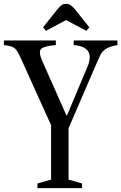

<svg xmlns="http://www.w3.org/2000/svg" viewBox="-27 -970 626 990"><path d="M166 0V-24L236.5 -44V-324.5L77 -677Q67 -698.5 58.2 -710.8Q49.5 -723 35 -729Q20.5 -735 -7 -737.5V-761.5H261V-737.5Q199.5 -732.5 185.2 -718Q171 -703.5 188.5 -661L315.5 -375H318.5L425.5 -629.5Q464.5 -729 353 -737.5V-761.5H578.5V-737.5Q538 -730.5 518.8 -718Q499.5 -705.5 489.2 -684Q479 -662.5 464 -627.5L326.5 -309V-44L396 -24V0ZM210 -811 195 -829 269.5 -922.5Q280.5 -935.5 289.5 -942.8Q298.5 -950 313.5 -950Q327.5 -950 337 -943.5Q346.5 -937 359 -922.5L433.5 -829L418.5 -811L313.5 -866.5Z"/></svg>

Font: Libre Caslon Condensed
Style: Regular
Weight: 400
Designer: Pablo Impallari, Rodrigo Fuenzalida, Katja Schimmel, Ertekin Erdin
Foundry: Pablo Impallari, Rodrigo Fuenzalida
Version: Version 2.000; ttfautohint (v1.8.4.7-5d5b);gftools[0.9.33]